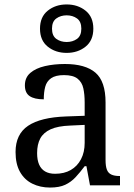

<svg xmlns="http://www.w3.org/2000/svg" viewBox="-20 -834 603 864"><path d="M205 10Q161 10 125.5 -7.5Q90 -25 70 -60.5Q50 -96 50 -150Q50 -230 106.5 -268Q163 -306 278 -310L361 -313V-373Q361 -409 355 -436.5Q349 -464 329 -480Q309 -496 268 -496Q230 -496 210 -482Q190 -468 183.5 -443.5Q177 -419 177 -387Q135 -387 113.5 -401.5Q92 -416 92 -450Q92 -485 116.5 -506Q141 -527 182 -536.5Q223 -546 272 -546Q364 -546 409.5 -507Q455 -468 455 -373V-114Q455 -86 461 -70.5Q467 -55 481 -48.5Q495 -42 517 -42H520V0H385L369 -86H361Q340 -58 320 -36.5Q300 -15 273.5 -2.5Q247 10 205 10ZM228 -52Q269 -52 298.5 -69Q328 -86 344.5 -117.5Q361 -149 361 -191V-272L297 -269Q240 -267 207.5 -252Q175 -237 161 -210.5Q147 -184 147 -145Q147 -114 156 -93.5Q165 -73 183 -62.5Q201 -52 228 -52ZM280 -596Q230 -596 195 -624Q160 -652 160 -705Q160 -758 195 -786Q230 -814 280 -814Q330 -814 365 -786Q400 -758 400 -705Q400 -652 365 -624Q330 -596 280 -596ZM280 -645Q307 -645 326.5 -659Q346 -673 346 -705Q346 -737 326.5 -751Q307 -765 280 -765Q253 -765 233.5 -751Q214 -737 214 -705Q214 -673 233.5 -659Q253 -645 280 -645Z"/></svg>

Font: Noto Serif Tamil
Style: Italic
Weight: 400
Italic angle: -12°
Designer: Indian Type Foundry, Tom Grace, and the Monotype Design Team
Foundry: Monotype Imaging Inc.
Version: Version 2.003